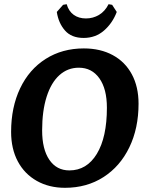

<svg xmlns="http://www.w3.org/2000/svg" viewBox="-20 -884 691 916"><path d="M33 -255Q33 -372 76 -462.5Q119 -553 198 -603Q277 -653 380 -653Q459 -653 518 -621Q577 -589 609 -529.5Q641 -470 641 -389Q641 -272 597 -181Q553 -90 473.5 -39Q394 12 290 12Q214 12 155.5 -21Q97 -54 65 -114Q33 -174 33 -255ZM490 -370Q490 -460 454 -510.5Q418 -561 356 -561Q303 -561 263.5 -525.5Q224 -490 202.5 -422.5Q181 -355 181 -262Q181 -172 215.5 -121.5Q250 -71 311 -71Q394 -71 442 -150Q490 -229 490 -370ZM498 -864 515 -861 537 -827Q517 -774 476.5 -738.5Q436 -703 379 -703Q321 -703 290 -738.5Q259 -774 251 -827L281 -861L298 -864Q308 -830 332 -813Q356 -796 390 -796Q424 -796 452.5 -813Q481 -830 498 -864Z"/></svg>

Font: Alegreya
Style: Bold Italic
Weight: 700
Italic angle: -7°
Designer: Juan Pablo del Peral
Foundry: Huerta Tipografica
Version: Version 2.007; ttfautohint (v1.6)